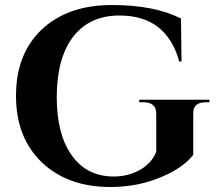

<svg xmlns="http://www.w3.org/2000/svg" viewBox="-20 -734 876 768"><path d="M803 -325Q752 -325 753 -280V-115Q714 -64 630 -28Q534 14 422 14Q251 14 148 -84Q44 -183 44 -351Q44 -518 147 -616Q251 -714 428 -714Q597 -714 704 -660L706 -488H697Q646 -672 458 -672Q337 -672 271 -585Q207 -499 207 -345Q207 -198 266 -114Q326 -28 435 -28Q492 -28 539 -54Q587 -81 605 -127V-280Q605 -325 553 -325H537V-335H818V-325Z"/></svg>

Font: Cinzel Bold(RUS BY LYAJKA)
Style: Regular
Weight: 700
Designer: Natanael Gama
Version: Version 1.001;PS 001.001;hotconv 1.0.56;makeotf.lib2.0.21325